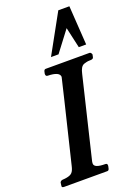

<svg xmlns="http://www.w3.org/2000/svg" viewBox="-181 -1055 798 1125"><g transform="rotate(-20 218.0 -492.0)"><path d="M221 -611C218 -596 177 -426 98 -101C89 -62 78 -51 44 -45C28 -41 12 -47 4 -32L2 -19L1 -9C0 -3 5 0 16 0H283C290 0 294 -4 296 -13L299 -27V-29C300 -38 296 -43 287 -43C241 -43 218 -52 218 -71C218 -78 219 -83 220 -87L340 -586C346 -613 355 -632 372 -638L386 -642C392 -644 401 -645 413 -645C425 -645 432 -649 433 -658L436 -673C433 -682 428 -687 422 -687H153C144 -688 139 -684 137 -675L134 -661V-660C134 -650 138 -645 147 -645C195 -644 220 -633 221 -611ZM249 -741 346 -869 375 -740H421L405 -984H336L202 -741Z"/></g></svg>

Font: fbb
Style: Bold Italic
Weight: 700
Italic angle: -12°
Designer: David J. Perry, Michael Sharpe
Version: Version 0.991